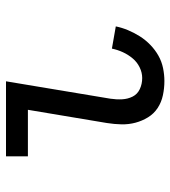

<svg xmlns="http://www.w3.org/2000/svg" viewBox="16 -576 568 640"><g transform="rotate(-90 300.0 -256.0)"><path d="M350 8Q326 8 302.5 3Q279 -2 260 -14.5Q241 -27 229 -46.5Q217 -66 211 -88.5Q205 -111 205.5 -135Q206 -159 210 -184L254 -447H99V-520H349L291 -172Q288 -152 289 -133Q290 -114 298 -98Q306 -82 323 -74Q340 -66 360 -66Q378 -66 395.5 -74.5Q413 -83 425.5 -98Q438 -113 446 -130.5Q454 -148 458 -167L532 -154Q528 -134 519.5 -113.5Q511 -93 499 -74Q487 -55 470.5 -39Q454 -23 434.5 -12Q415 -1 393 3.5Q371 8 350 8Z"/></g></svg>

Font: Iosevka HT Extended
Style: Italic
Weight: 400
Width: 7
Italic angle: -9°
Monospace: yes
Designer: Belleve Invis
Foundry: Belleve Invis
Version: Version 32.3.0; ttfautohint (v1.8.4)